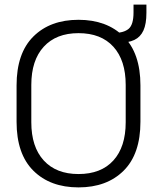

<svg xmlns="http://www.w3.org/2000/svg" viewBox="-20 -800 682 834"><path d="M52 -271V-429Q52 -569 125 -641.5Q198 -714 321 -714Q444 -714 517 -641.5Q590 -569 590 -429V-271Q590 -131 517 -58.5Q444 14 321 14Q198 14 125 -58.5Q52 -131 52 -271ZM526 -269V-431Q526 -538 472.5 -597Q419 -656 321 -656Q224 -656 170 -597Q116 -538 116 -431V-269Q116 -162 170 -103Q224 -44 321 -44Q419 -44 472.5 -103Q526 -162 526 -269ZM475 -657Q518 -657 539 -675Q560 -693 560 -746V-780H616V-744Q616 -696 603 -667.5Q590 -639 563.5 -626.5Q537 -614 496 -614Z"/></svg>

Font: Space Grotesk Frontify Light
Style: Regular
Weight: 300
Designer: Florian Karsten
Version: Version 2.000